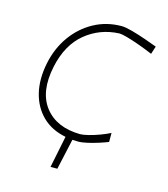

<svg xmlns="http://www.w3.org/2000/svg" viewBox="-99 -582 701 802"><g transform="rotate(15 251.0 -181.5)"><path d="M193.5 141Q200.5 106.5 207.5 72.5Q214.5 38.5 221.5 3.5Q159.5 -8.5 120 -47.2Q80.5 -86 66.5 -144Q52.5 -202 67 -273Q81 -341 118.2 -393Q155.5 -445 209.8 -474.5Q264 -504 329 -504Q345.5 -504 375.5 -495.8Q405.5 -487.5 436.8 -476.5Q468 -465.5 488 -458L477 -424Q445 -437.5 414.2 -448.5Q383.5 -459.5 360.2 -465.8Q337 -472 328 -472Q244 -468.5 181.5 -417Q119 -365.5 98 -267Q74 -154 124.2 -89.2Q174.5 -24.5 277 -23Q290.5 -23 313.2 -28.8Q336 -34.5 360.2 -43.5Q384.5 -52.5 403 -62V-23Q389.5 -17.5 366.5 -10Q343.5 -2.5 319.2 3.2Q295 9 277 9Q264.5 9 252.5 8Q245 41.5 237.8 74.5Q230.5 107.5 223 141Z"/></g></svg>

Font: Commissioner Loud Thin
Style: Italic
Weight: 100
Italic angle: -12°
Designer: Kostas Bartsokas
Foundry: Kostas Bartsokas
Version: Version 1.000; ttfautohint (v1.8.3)